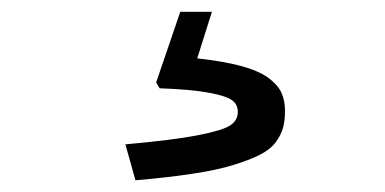

<svg xmlns="http://www.w3.org/2000/svg" viewBox="-20 -41 654 326"><path d="M286.1 -21H339.8L314.9 58.1Q359.4 63 389.2 71Q418.9 79.1 435.1 90.8Q451.2 102.5 457.5 115.7Q463.9 128.9 463.9 147Q463.9 163.6 460.7 175.5Q457.5 187.5 448.5 200Q439.5 212.4 421.9 221.4Q404.3 230.5 376.7 239Q349.1 247.6 307.6 253.9Q266.1 260.3 210 265.1L192.9 204.1Q274.4 196.8 316.7 188.5Q358.9 180.2 371.3 171.6Q383.8 163.1 383.8 148.9Q383.8 136.7 374.3 129.4Q364.7 122.1 335 116.5Q305.2 110.8 251 108.9L245.1 99.1Z"/></svg>

Font: IntelOne Mono Medium
Style: Regular
Weight: 500
Designer: Fred Shallcrass
Foundry: Frere-Jones Type LLC
Version: Version 1.200;hotconv 1.1.0;makeotfexe 2.6.0;FJTRelease1.2